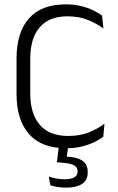

<svg xmlns="http://www.w3.org/2000/svg" viewBox="-20 -670 544 882"><path d="M285 11Q170.5 11 113.2 -54.2Q56 -119.5 56 -238.5V-401.5Q56 -520.5 112.8 -585.2Q169.5 -650 282.5 -650Q321 -650 352.5 -642.2Q384 -634.5 408.2 -622.5Q432.5 -610.5 449 -598L455 -539Q425 -561.5 384.5 -578.2Q344 -595 289.5 -595Q205.5 -595 162.2 -544.5Q119 -494 119 -400.5V-240.5Q119 -147.5 162.8 -96.5Q206.5 -45.5 293.5 -45.5Q347.5 -45.5 388.5 -62Q429.5 -78.5 460 -102L454.5 -42Q438 -29 413 -17Q388 -5 356 3Q324 11 285 11ZM294 -5 284.5 68 257.5 49Q263.5 49 271.5 49Q279.5 49 286.5 49.5Q336 52 359.5 69Q383 86 383 120V122Q383 157.5 357.2 174.8Q331.5 192 283.5 192Q263 192 244 188.8Q225 185.5 211.5 181.5L204 141Q219.5 146.5 237.8 150Q256 153.5 276.5 153.5Q306.5 153.5 321.5 144.5Q336.5 135.5 336.5 118.5V117.5Q336.5 97 318.2 88.2Q300 79.5 256.5 76.5Q251.5 76 247.8 76Q244 76 241.5 75.5L251 -5Z"/></svg>

Font: Anek Telugu Light
Style: Regular
Weight: 300
Version: Version 1.003